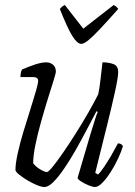

<svg xmlns="http://www.w3.org/2000/svg" viewBox="-20 -750 542 770"><path d="M158 0Q146 0 127 -8Q108 -16 89 -27.5Q70 -39 56.5 -50Q43 -61 42 -68Q42 -94 51 -135Q60 -176 74 -222Q88 -268 101.5 -310.5Q115 -353 124 -384.5Q133 -416 133 -426Q133 -441 112 -441H62Q62 -458 68 -471Q95 -483 121 -491.5Q147 -500 166 -500Q181 -500 192.5 -490.5Q204 -481 204 -463Q204 -456 194.5 -426Q185 -396 171.5 -352.5Q158 -309 144.5 -261Q131 -213 122 -169Q113 -125 113 -95Q125 -80 142.5 -70Q160 -60 168 -60Q174 -60 191.5 -81.5Q209 -103 233.5 -138.5Q258 -174 284.5 -216Q311 -258 334.5 -299Q358 -340 374 -372Q379 -395 383 -430.5Q387 -466 391 -500Q416 -500 435 -493Q454 -486 454 -461Q454 -441 441.5 -383.5Q429 -326 408 -242Q387 -158 362 -57L373 -50Q382 -58 397 -80Q412 -102 427 -128Q442 -154 453 -175Q467 -175 473 -164Q467 -143 454 -115Q441 -87 424.5 -61Q408 -35 391 -17.5Q374 0 361 0Q352 0 336 -6.5Q320 -13 306.5 -21.5Q293 -30 291 -36L341 -206Q352 -242 360.5 -269Q369 -296 372 -301L367 -304Q349 -270 327.5 -229Q306 -188 283 -147.5Q260 -107 237 -73.5Q214 -40 194 -20Q174 0 158 0ZM306 -574Q290 -574 270.5 -605Q251 -636 220 -714Q223 -717 227 -721.5Q231 -726 240 -730L314 -635L436 -730Q443 -726 448 -721.5Q453 -717 454 -714Q407 -661 378.5 -631Q350 -601 333 -587.5Q316 -574 306 -574Z"/></svg>

Font: Texturina 72pt 72pt ExtraLight
Style: Italic
Weight: 200
Italic angle: -11°
Designer: Guillermo Torres Carreño
Foundry: Omnibus-Type
Version: Version 1.002; ttfautohint (v1.8.3)